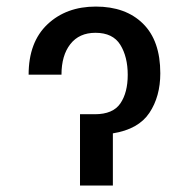

<svg xmlns="http://www.w3.org/2000/svg" viewBox="-20 -573 583 593"><path d="M68.4 -342.3Q68.4 -442.9 126.5 -497.8Q184.6 -552.7 275.9 -552.7Q368.2 -552.7 421.6 -500Q475.1 -447.3 475.1 -346.7Q475.1 -274.9 441.4 -224.4Q407.7 -173.8 328.6 -161.1V0H227.1V-220.2H272.9Q329.1 -220.2 351.8 -253.7Q374.5 -287.1 374.5 -341.8Q374.5 -397.5 351.6 -434.6Q328.6 -471.7 274.9 -471.7Q224.6 -471.7 197.3 -436.8Q169.9 -401.9 169.9 -342.3Z"/></svg>

Font: Inter-Regular
Style: Regular
Weight: 400
Designer: Rasmus Andersson
Foundry: rsms
Version: Version 4.000;git-a52131595